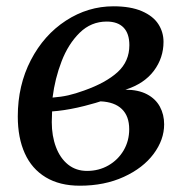

<svg xmlns="http://www.w3.org/2000/svg" viewBox="-20 -580 594 610"><path d="M36.5 -210Q36.5 -309 78 -389Q119.5 -469 189.5 -514.5Q259.5 -560 340.5 -560Q395 -560 430.8 -544.5Q466.5 -529 483 -503.5Q499.5 -478 499.5 -447Q499.5 -396 468.8 -355Q438 -314 378.5 -295Q419.5 -295 447 -280.5Q474.5 -266 488 -241Q501.5 -216 501.5 -185Q501.5 -136 468 -91Q434.5 -46 373.2 -18Q312 10 233.5 10Q169.5 10 125.2 -16.8Q81 -43.5 58.8 -92.8Q36.5 -142 36.5 -210ZM247.5 -292.5Q316.5 -317 353.8 -351Q391 -385 391 -436.5Q391 -473.5 372.5 -492.5Q354 -511.5 319 -511.5Q269.5 -511.5 233.2 -476Q197 -440.5 175.8 -385.5Q154.5 -330.5 147 -270Q174 -272 197 -277.2Q220 -282.5 247.5 -292.5ZM390.5 -169.5Q390.5 -211 367.2 -233.5Q344 -256 299.5 -258Q296.5 -257.5 283.5 -253Q243 -241.5 225.5 -238Q182 -228.5 145.5 -226Q144.5 -204 144.5 -192Q144.5 -148 157.8 -112.8Q171 -77.5 196.2 -57.2Q221.5 -37 256.5 -37Q294 -37 324.5 -54.5Q355 -72 372.8 -102.2Q390.5 -132.5 390.5 -169.5Z"/></svg>

Font: Merriweather Text
Style: Italic
Weight: 400
Italic angle: -7.8°
Designer: Eben Sorkin
Foundry: Eben Sorkin
Version: Version 2.100